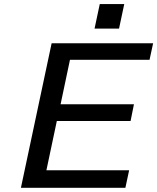

<svg xmlns="http://www.w3.org/2000/svg" viewBox="-20 -899 753 919"><path d="M80.1 0 227.1 -691.9H712.9L695.8 -612.8H314.9L270 -399.9H621.1L605 -319.8H252L202.1 -84H598.1L580.1 0ZM432.6 -762.2 457.5 -879.4H574.7L549.8 -762.2Z"/></svg>

Font: CMU Bright
Style: SemiBoldOblique
Weight: 600
Italic angle: -12°
Version: Version 0.7.0